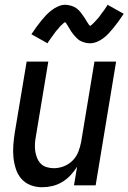

<svg xmlns="http://www.w3.org/2000/svg" viewBox="-20 -779 540 807"><path d="M157 8Q131 8 108 -1Q85 -10 69.5 -28Q54 -46 46.5 -69.5Q39 -93 36.5 -118Q34 -143 36 -169Q38 -195 42 -221L92 -520H183L131 -207Q128 -192 127 -176Q126 -160 128 -145Q130 -130 135.5 -116Q141 -102 151 -91.5Q161 -81 176 -76.5Q191 -72 207 -72Q227 -72 248 -80Q269 -88 285 -104Q301 -120 309 -140.5Q317 -161 321 -182L377 -520H468L382 0H291L304 -78Q292 -59 276 -42Q260 -25 240.5 -13.5Q221 -2 199.5 3Q178 8 157 8ZM180 -597 112 -635Q124 -653 134.5 -667.5Q145 -682 155 -694Q165 -706 174.5 -716Q184 -726 197 -736Q210 -746 225 -752.5Q240 -759 255 -759Q260 -759 265 -758Q270 -757 274.5 -756Q279 -755 283 -753.5Q287 -752 291.5 -750Q296 -748 299.5 -745.5Q303 -743 306.5 -740Q310 -737 313 -734Q316 -731 319 -727Q322 -723 324.5 -719.5Q327 -716 329.5 -712.5Q332 -709 334.5 -705.5Q337 -702 339 -698.5Q341 -695 344 -690Q347 -685 349.5 -681.5Q352 -678 353.5 -675.5Q355 -673 359 -670Q362 -672 364.5 -674Q367 -676 370.5 -679.5Q374 -683 376 -685Q378 -687 380 -689Q382 -691 384 -693.5Q386 -696 388.5 -698.5Q391 -701 393.5 -704Q396 -707 398.5 -710.5Q401 -714 403.5 -717.5Q406 -721 408.5 -724.5Q411 -728 414.5 -732Q418 -736 420.5 -740.5Q423 -745 426.5 -749.5Q430 -754 432 -759L500 -721Q488 -703 477.5 -688.5Q467 -674 457 -662Q447 -650 437.5 -639.5Q428 -629 415 -619Q402 -609 387 -603Q372 -597 357 -597Q351 -597 345.5 -598Q340 -599 335 -600.5Q330 -602 325 -604Q320 -606 315.5 -608.5Q311 -611 307.5 -614.5Q304 -618 300.5 -621Q297 -624 293.5 -628.5Q290 -633 286.5 -637Q283 -641 280.5 -645Q278 -649 275.5 -653Q273 -657 270 -662Q267 -667 264 -672Q261 -677 259 -680Q257 -683 253 -686Q250 -684 247.5 -682Q245 -680 241.5 -676.5Q238 -673 235.5 -671Q233 -669 231.5 -667Q230 -665 228 -662.5Q226 -660 223.5 -657Q221 -654 218.5 -651.5Q216 -649 213.5 -645.5Q211 -642 208.5 -638.5Q206 -635 203.5 -631.5Q201 -628 197.5 -623.5Q194 -619 191.5 -615Q189 -611 185.5 -606.5Q182 -602 180 -597Z"/></svg>

Font: Iosevka SS18 Medium
Style: Italic
Weight: 500
Italic angle: -9°
Monospace: yes
Designer: Belleve Invis
Foundry: Belleve Invis
Version: Version 25.1.1; ttfautohint (v1.8.4)